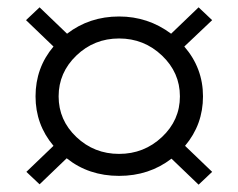

<svg xmlns="http://www.w3.org/2000/svg" viewBox="-20 -526 650 524"><path d="M52 -57 126 -128Q77 -186 77 -263Q77 -341 126 -399L51 -471L88 -506L163 -434Q224 -481 305 -481Q384 -481 447 -434L522 -506L559 -471L483 -399Q534 -340 534 -263Q534 -186 485 -128L559 -57L522 -22L448 -93Q387 -46 305 -46Q222 -46 162 -94L88 -23ZM188.5 -374.5Q140 -328 140 -263Q140 -198 188.5 -152Q237 -106 305 -106Q373 -106 422 -152Q471 -198 471 -263Q471 -328 422 -374.5Q373 -421 305 -421Q237 -421 188.5 -374.5Z"/></svg>

Font: Libre Baskerville
Style: Bold
Weight: 700
Designer: Pablo Impallari, Rodrigo Fuenzalida
Foundry: Pablo Impallari, Rodrigo Fuenzalida
Version: Version 1.000